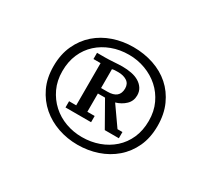

<svg xmlns="http://www.w3.org/2000/svg" viewBox="-108 -906 1001 910"><g transform="rotate(30 392.5 -451.0)"><path d="M108 -451C108 -407.7 115.8 -369.5 131.5 -336.5C147.2 -303.5 168.2 -275.7 194.5 -253C220.8 -230.3 251 -213.2 285 -201.5C319 -189.8 354.7 -184 392 -184C430 -184 466.2 -189.8 500.5 -201.5C534.8 -213.2 565.2 -230.3 591.5 -253C617.8 -275.7 638.7 -303.5 654 -336.5C669.3 -369.5 677 -407.7 677 -451C677 -493.7 669.5 -531.7 654.5 -565C639.5 -598.3 619.2 -626.3 593.5 -649C567.8 -671.7 537.7 -688.8 503 -700.5C468.3 -712.2 431.3 -718 392 -718C354 -718 317.8 -712.2 283.5 -700.5C249.2 -688.8 219 -671.7 193 -649C167 -626.3 146.3 -598.3 131 -565C115.7 -531.7 108 -493.7 108 -451ZM156 -451C156 -485.7 162 -516.8 174 -544.5C186 -572.2 202.7 -595.7 224 -615C245.3 -634.3 270.3 -649.3 299 -660C327.7 -670.7 358.7 -676 392 -676C423.3 -676 453.3 -670.7 482 -660C510.7 -649.3 535.8 -634.3 557.5 -615C579.2 -595.7 596.5 -572.2 609.5 -544.5C622.5 -516.8 629 -485.7 629 -451C629 -415.7 622.8 -384.2 610.5 -356.5C598.2 -328.8 581.2 -305.3 559.5 -286C537.8 -266.7 512.7 -251.8 484 -241.5C455.3 -231.2 424.7 -226 392 -226C360.7 -226 330.8 -231.2 302.5 -241.5C274.2 -251.8 249.2 -266.8 227.5 -286.5C205.8 -306.2 188.5 -329.8 175.5 -357.5C162.5 -385.2 156 -416.3 156 -451ZM355 -343V-443H394L470 -309H547V-343H520L447 -447C467.7 -453 485.2 -462.8 499.5 -476.5C513.8 -490.2 521 -507.3 521 -528C521 -542.7 517.5 -555.3 510.5 -566C503.5 -576.7 494.2 -585.5 482.5 -592.5C470.8 -599.5 457.2 -604.5 441.5 -607.5C425.8 -610.5 409.7 -612 393 -612C381 -612 365.7 -611.3 347 -610C328.3 -608.7 312.3 -608 299 -608H255V-574H294V-343H255V-309H395V-343ZM388 -579C407.3 -579 423.3 -574.8 436 -566.5C448.7 -558.2 455 -545.3 455 -528C455 -491.3 433.3 -473 390 -473H355V-576C359.7 -577.3 364.2 -578.2 368.5 -578.5C372.8 -578.8 379.3 -579 388 -579Z"/></g></svg>

Font: PT Serif Caption
Style: Italic
Weight: 400
Italic angle: -12°
Designer: A.Korolkova, O.Umpeleva, V.Yefimov
Foundry: ParaType Ltd
Version: Version 1.000W OFL